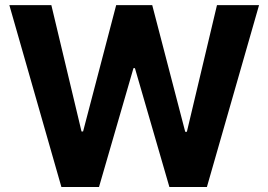

<svg xmlns="http://www.w3.org/2000/svg" viewBox="-20 -748 1074 768"><path d="M225.6 0 17.4 -727.5H185.4L306.1 -222.1H312.3L444.7 -727.5H588.9L720.9 -220.9H727.5L847.9 -727.5H1016.2L807.6 0H657.6L519.7 -475.4H513.9L376 0Z"/></svg>

Font: Inter V
Style: 
Weight: 400
Designer: Rasmus Andersson
Foundry: rsms
Version: Version 4.000;git-a3f224843